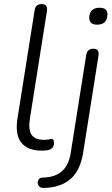

<svg xmlns="http://www.w3.org/2000/svg" viewBox="-20 -731 550 942"><path d="M182 8Q115 8 84 -32Q53 -72 66 -151L150 -681Q154 -711 185 -711Q216 -711 210 -675L127 -151Q118 -94 135 -69.5Q152 -45 196 -45Q211 -45 219.5 -47Q228 -49 232 -49Q238 -49 241.5 -45Q245 -41 245 -29Q245 -15 237.5 -6.5Q230 2 217 5Q210 7 199.5 7.5Q189 8 182 8ZM456 -610Q417 -610 418 -646Q420 -693 469 -693Q509 -693 507 -657Q505 -610 456 -610ZM193 191Q175 191 168.5 178.5Q162 166 167.5 153.5Q173 141 190 140Q246 140 281.5 111Q317 82 327 19L403 -461Q408 -492 438 -492Q469 -492 463 -456L388 18Q374 106 325 148Q276 190 193 191Z"/></svg>

Font: Nunito Light
Style: Italic
Weight: 300
Italic angle: -9°
Designer: Vernon Adams
Foundry: Vernon Adams
Version: Version 3.601; ttfautohint (v1.8.2.53-6de2)